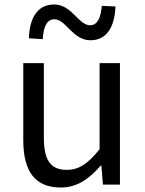

<svg xmlns="http://www.w3.org/2000/svg" viewBox="-20 -825 647 858"><path d="M251 13C325 13 379 -26 430 -85H433L440 0H516V-543H425V-158C373 -94 334 -66 278 -66C206 -66 176 -109 176 -210V-543H84V-199C84 -60 136 13 251 13ZM384 -645C461 -645 493 -711 496 -796L435 -799C431 -748 416 -712 383 -712C331 -712 301 -805 222 -805C145 -805 112 -741 109 -654L171 -650C174 -704 189 -739 223 -739C274 -739 305 -645 384 -645Z"/></svg>

Font: Source Han Sans JP
Style: Regular
Weight: 400
Designer: Ryoko NISHIZUKA 西塚涼子 (kana, bopomofo & ideographs); Paul D. Hunt (Latin, Greek & Cyrillic); Sandoll Communications 산돌커뮤니
Foundry: Adobe
Version: Version 2.004;hotconv 1.0.118;makeotfexe 2.5.65603